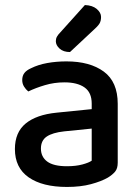

<svg xmlns="http://www.w3.org/2000/svg" viewBox="-20 -725 551 760"><path d="M245 -67Q280 -67 306 -74Q332 -81 343 -89V-216L234 -205Q188 -200 165 -184.5Q142 -169 142 -137Q142 -104 167 -85.5Q192 -67 245 -67ZM243 -482Q336 -482 391 -441.5Q446 -401 446 -314V-81Q446 -58 435.5 -45.5Q425 -33 407 -22Q381 -7 340 4Q299 15 245 15Q148 15 93.5 -23Q39 -61 39 -135Q39 -201 81.5 -236Q124 -271 204 -279L343 -293V-315Q343 -359 314.5 -379Q286 -399 235 -399Q195 -399 158 -388Q121 -377 92 -363Q82 -371 75 -382.5Q68 -394 68 -408Q68 -425 76.5 -436Q85 -447 103 -455Q131 -469 167 -475.5Q203 -482 243 -482ZM316 -705Q346 -704 363 -689.5Q380 -675 380 -658Q380 -641 373 -630.5Q366 -620 349 -605L257 -519Q231 -519 216 -532.5Q201 -546 201 -562Q201 -572 205.5 -580Q210 -588 218 -596Z"/></svg>

Font: Baloo Bhaina 2 Medium
Style: Regular
Weight: 500
Designer: Yesha Goshar, Manish Minz, Shuchita Grover and Ek Type
Foundry: Ek Type
Version: Version 1.640;hotconv 1.0.111;makeotfexe 2.5.65597; ttfautoh